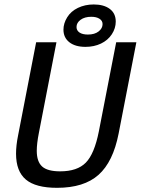

<svg xmlns="http://www.w3.org/2000/svg" viewBox="-20 -853 646 882"><path d="M242.2 9.8Q144 9.8 98.9 -28.1Q53.7 -65.9 53.7 -147Q53.7 -184.6 63 -230.5L146 -658.7H239.3L158.7 -243.2Q148.9 -193.4 148.9 -160.2Q148.9 -110.4 173.6 -88.1Q198.2 -65.9 256.3 -65.9Q335 -65.9 374.3 -106Q413.6 -146 434.1 -249.5L513.7 -658.7H606.4L524.9 -239.3Q499.5 -109.4 432.6 -49.8Q365.7 9.8 242.2 9.8ZM372.6 -637.7Q325.7 -637.7 298.6 -658.9Q271.5 -680.2 271.5 -716.8Q271.5 -745.6 288.6 -773.4Q305.7 -801.3 338.1 -816.9Q370.6 -832.5 410.6 -832.5Q457 -832.5 484.4 -812Q511.7 -791.5 511.7 -753.9Q511.7 -723.1 493.7 -695.6Q475.6 -668 443.8 -652.8Q412.1 -637.7 372.6 -637.7ZM451.2 -742.2Q451.2 -757.8 437 -766.8Q422.9 -775.9 399.4 -775.9Q369.1 -775.9 350.3 -762.2Q331.5 -748.5 331.5 -729Q331.5 -712.9 345.2 -703.6Q358.9 -694.3 383.8 -694.3Q414.6 -694.3 432.9 -708.5Q451.2 -722.7 451.2 -742.2Z"/></svg>

Font: Liberation Mono
Style: Italic
Weight: 400
Italic angle: -12°
Monospace: yes
Designer: Steve Matteson
Foundry: Ascender Corporation
Version: Version 2.1.5